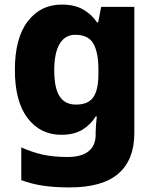

<svg xmlns="http://www.w3.org/2000/svg" viewBox="-20 -579 677 839"><path d="M250 -559Q306 -559 343.5 -537.5Q381 -516 404 -481H409L422 -549H567V3Q567 119 497.5 179.5Q428 240 284 240Q219 240 168.5 232.5Q118 225 73 208V65Q120 86 166 96.5Q212 107 276 107Q336 107 367 82Q398 57 398 10V-2Q398 -14 399.5 -33Q401 -52 403 -70H398Q377 -35 340.5 -12.5Q304 10 248 10Q156 10 100.5 -63Q45 -136 45 -274Q45 -412 101 -485.5Q157 -559 250 -559ZM309 -427Q264 -427 240.5 -387Q217 -347 217 -272Q217 -194 240.5 -158Q264 -122 312 -122Q366 -122 388 -154.5Q410 -187 410 -254V-276Q410 -350 388 -388.5Q366 -427 309 -427Z"/></svg>

Font: Noto Sans Meetei Mayek ExtraBold
Style: Regular
Weight: 800
Designer: Monotype Design Team and Neelakash Kshetrimayum
Foundry: Monotype Imaging Inc.
Version: Version 2.002; ttfautohint (v1.8.4.7-5d5b)